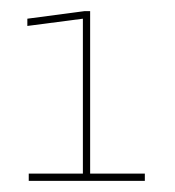

<svg xmlns="http://www.w3.org/2000/svg" viewBox="-20 -699 313 344"><path d="M31.5 -375H239.5V-388H141.5V-679H131L29 -665.5V-652.5L128.5 -665.5V-388H31.5Z"/></svg>

Font: Anybody Thin
Style: Regular
Weight: 100
Designer: Tyler Finck
Foundry: Etcetera Type Company
Version: Version 1.114;gftools[0.9.25]